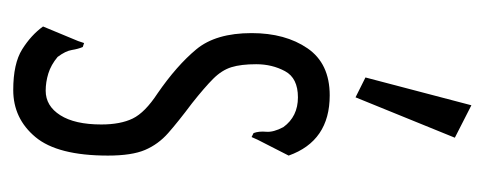

<svg xmlns="http://www.w3.org/2000/svg" viewBox="-241 -481 732 290"><g transform="rotate(90 125.0 -336.0)"><path d="M116 10Q76 10 54.5 -3.5Q33 -17 20 -35L42 -88L45 -97L51 -95Q54 -88 55.5 -78.5Q57 -69 66 -57Q78 -47 91 -43Q104 -39 117 -39Q140 -39 154 -61Q168 -83 168 -123Q168 -152 159 -170.5Q150 -189 121 -208Q79 -237 54.5 -266.5Q30 -296 30 -350Q30 -401 53 -434.5Q76 -468 124 -468Q193 -468 215 -406L191 -359L187 -350L181 -353Q178 -361 179 -372Q180 -383 172 -398Q156 -420 127 -420Q98 -420 87.5 -400.5Q77 -381 77 -357Q77 -334 81.5 -319.5Q86 -305 99 -292Q112 -279 136 -260Q164 -239 181 -224Q198 -209 206.5 -189Q215 -169 215 -133Q215 -57 187 -23.5Q159 10 116 10ZM127 -507 97 -522 139 -682 188 -657Z"/></g></svg>

Font: Inconsolata UltraCondensed
Style: Regular
Weight: 400
Width: 1
Monospace: yes
Designer: Raph Levien, Cyreal, Brenton Simpson
Foundry: Raph Levien, Cyreal, Google
Version: Version 3.001; ttfautohint (v1.8.2.53-6de2)